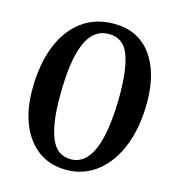

<svg xmlns="http://www.w3.org/2000/svg" viewBox="-109 -818 843 924"><g transform="rotate(15 312.0 -355.5)"><path d="M47 -316Q47 -442 83 -533.5Q119 -625 186 -675Q253 -725 346 -725Q466 -725 531.5 -637.5Q597 -550 597 -400Q597 -278 561 -185Q525 -92 458.5 -39Q392 14 304 14Q223 14 165.5 -28Q108 -70 77.5 -144.5Q47 -219 47 -316ZM335 -671Q258 -671 221 -584.5Q184 -498 184 -321Q183 -191 212 -116Q241 -41 312 -41Q386 -41 423 -131Q460 -221 461 -398Q461 -534 433.5 -602.5Q406 -671 335 -671Z"/></g></svg>

Font: Literata 36pt SemiBold
Style: Italic
Weight: 600
Italic angle: -2°
Designer: Latin by Veronika Burian and Jose Scaglione. Greek by Irene Vlachou. Cyrillic by Vera Evstafieva
Foundry: TypeTogether
Version: Version 3.002